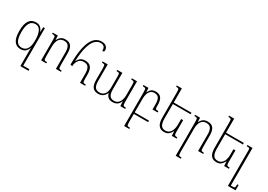

<svg xmlns="http://www.w3.org/2000/svg" viewBox="15 -1841 4422 3166"><g transform="rotate(30 2226.5 -258.0)"><path d="M362 -492H393V223H510V253H355V33Q355 -12 355 -45Q355 -78 357 -94H355Q337 -46 304.5 -18Q272 10 213 10Q136 10 93 -50.5Q50 -111 50 -243Q50 -502 223 -502Q274 -502 305.5 -476Q337 -450 354 -400H357ZM220 -20Q255 -20 285.5 -38Q316 -56 335.5 -104Q355 -152 355 -243Q355 -347 324.5 -409.5Q294 -472 229 -472Q156 -472 122.5 -413.5Q89 -355 89 -242Q89 -129 121 -74.5Q153 -20 220 -20Z M983 -23V0H886V-320Q886 -388 862 -429Q838 -470 777 -470Q729 -470 700 -446Q671 -422 657.5 -380.5Q644 -339 644 -287V-96Q644 -62 647.5 -46.5Q651 -31 663.5 -27Q676 -23 703 -23V0H605V-396Q605 -430 601.5 -445.5Q598 -461 585 -465Q572 -469 543 -469V-492H639L643 -410H646Q670 -459 702.5 -480Q735 -501 783 -501Q857 -501 891 -456Q925 -411 925 -318V-97Q925 -62 928.5 -46.5Q932 -31 944.5 -27Q957 -23 983 -23Z M1096 -173 1059 -182Q1059 -353 1079.5 -466.5Q1100 -580 1135.5 -646.5Q1171 -713 1217.5 -741Q1264 -769 1315 -769Q1377 -769 1407 -740.5Q1437 -712 1437 -670Q1437 -653 1427 -645.5Q1417 -638 1401 -638Q1401 -694 1379 -717Q1357 -740 1312 -740Q1256 -740 1210 -695Q1164 -650 1134 -547.5Q1104 -445 1097 -273H1101Q1125 -321 1159 -341.5Q1193 -362 1235 -362Q1315 -362 1349.5 -317Q1384 -272 1384 -179V-97Q1384 -63 1387.5 -47Q1391 -31 1403.5 -27Q1416 -23 1443 -23V0H1345V-181Q1345 -249 1320 -290Q1295 -331 1230 -331Q1186 -331 1156.5 -308.5Q1127 -286 1112 -249.5Q1097 -213 1096 -173Z M2049 -492H2147V-97Q2147 -63 2150.5 -47.5Q2154 -32 2166.5 -27.5Q2179 -23 2206 -23V0H2113L2109 -87H2105Q2087 -38 2051.5 -15Q2016 8 1967 8Q1909 8 1879.5 -19.5Q1850 -47 1839 -90H1836Q1819 -45 1783 -18.5Q1747 8 1691 8Q1619 8 1585 -37.5Q1551 -83 1551 -173V-398Q1551 -432 1547.5 -446.5Q1544 -461 1531.5 -465Q1519 -469 1492 -469V-492H1589V-173Q1589 -100 1614 -61Q1639 -22 1698 -22Q1745 -22 1774 -44.5Q1803 -67 1816 -104.5Q1829 -142 1829 -188V-396Q1829 -430 1826 -445.5Q1823 -461 1810.5 -465Q1798 -469 1770 -469V-492H1868V-173Q1868 -98 1893 -60.5Q1918 -23 1977 -23Q2022 -23 2051 -48Q2080 -73 2094 -114Q2108 -155 2108 -203V-396Q2108 -430 2105 -445.5Q2102 -461 2089.5 -465Q2077 -469 2049 -469Z M2370 157Q2370 191 2373.5 206.5Q2377 222 2389.5 226Q2402 230 2429 230V253H2331V-396Q2331 -430 2327.5 -445.5Q2324 -461 2311 -465Q2298 -469 2269 -469V-492H2365L2369 -413H2372Q2392 -456 2422 -478.5Q2452 -501 2501 -501Q2573 -501 2606 -457Q2639 -413 2639 -324V-304Q2639 -275 2642.5 -261.5Q2646 -248 2658.5 -244.5Q2671 -241 2698 -241V-217H2600V-320Q2600 -394 2576.5 -432Q2553 -470 2494 -470Q2451 -470 2423.5 -446Q2396 -422 2383 -380.5Q2370 -339 2370 -287V-29H2642V0H2370Z M3126 -317V-98Q3126 -63 3130 -47.5Q3134 -32 3146.5 -27.5Q3159 -23 3185 -23V0H3093L3089 -85H3086Q3065 -42 3034 -16Q3003 10 2948 10Q2878 10 2842.5 -36.5Q2807 -83 2807 -184V-665Q2807 -698 2803.5 -713.5Q2800 -729 2787.5 -733Q2775 -737 2749 -737V-760H2846V-492H3184V-463H2846V-184Q2846 -109 2870 -65Q2894 -21 2955 -21Q3000 -21 3029.5 -46.5Q3059 -72 3073.5 -114Q3088 -156 3088 -205V-317Z M3691 -23V0H3594V-320Q3594 -387 3570 -428.5Q3546 -470 3485 -470Q3437 -470 3408 -446Q3379 -422 3365.5 -380.5Q3352 -339 3352 -287V157Q3352 191 3355.5 206.5Q3359 222 3371.5 226Q3384 230 3411 230V253H3313V-396Q3313 -430 3309.5 -445.5Q3306 -461 3293 -465Q3280 -469 3252 -469V-492H3347L3351 -410H3354Q3378 -459 3410.5 -480Q3443 -501 3491 -501Q3565 -501 3599 -456Q3633 -411 3633 -318V-97Q3633 -62 3636.5 -46.5Q3640 -31 3652.5 -27Q3665 -23 3691 -23Z M4122 -317V-98Q4122 -63 4126 -47.5Q4130 -32 4142.5 -27.5Q4155 -23 4181 -23V0H4089L4085 -85H4082Q4061 -42 4030 -16Q3999 10 3944 10Q3874 10 3838.5 -36.5Q3803 -83 3803 -184V-665Q3803 -698 3799.5 -713.5Q3796 -729 3783.5 -733Q3771 -737 3745 -737V-760H3842V-492H4180V-463H3842V-184Q3842 -109 3866 -65Q3890 -21 3951 -21Q3996 -21 4025.5 -46.5Q4055 -72 4069.5 -114Q4084 -156 4084 -205V-317Z M4453 152V253H4307V-424Q4307 -454 4300 -461.5Q4293 -469 4266 -469H4248V-492H4346V224H4377Q4400 224 4410.5 220.5Q4421 217 4424.5 202Q4428 187 4428 152Z"/></g></svg>

Font: Noto Serif Armenian SemiCondensed ExtraLight
Style: Regular
Weight: 200
Width: 4
Designer: Monotype Design Team
Foundry: Monotype Imaging Inc.
Version: Version 2.008; ttfautohint (v1.8.4.7-5d5b)